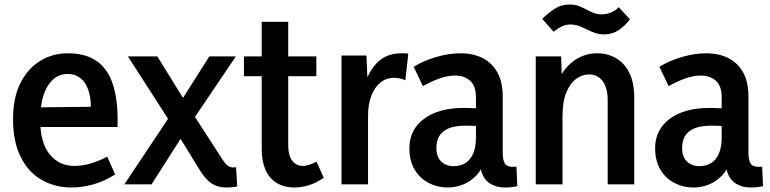

<svg xmlns="http://www.w3.org/2000/svg" viewBox="-20 -820 3423 854"><path d="M299 14Q223 14 163.5 -21Q104 -56 71 -124Q38 -192 38 -289Q38 -385 70.5 -450Q103 -515 158.5 -549Q214 -583 281 -583Q361 -583 410 -548.5Q459 -514 481 -448Q503 -382 503 -292V-255H104L106 -342L384 -345Q384 -377 377.5 -403.5Q371 -430 358.5 -449.5Q346 -469 326.5 -480Q307 -491 280 -491Q226 -491 192.5 -438Q159 -385 159 -285Q159 -185 201 -133.5Q243 -82 311 -82Q347 -82 382.5 -92.5Q418 -103 457 -123L492 -44Q445 -14 395.5 0Q346 14 299 14Z M1035 9Q1023 12 1010 13Q997 14 986 14Q948 14 920.5 -4.5Q893 -23 867 -66L751 -255L549 -569H680L827 -331L974 -104Q985 -88 995.5 -81.5Q1006 -75 1020 -75Q1022 -75 1025 -75.5Q1028 -76 1030 -77ZM533 0 745 -318 767 -342 911 -569H1029L825 -267L807 -240L654 0Z M1290 14Q1222 14 1183 -29.5Q1144 -73 1144 -161V-723H1262V-174Q1262 -128 1280 -105Q1298 -82 1327 -82Q1340 -82 1355.5 -87Q1371 -92 1388 -101L1420 -29Q1386 -6 1353 4Q1320 14 1290 14ZM1065 -481V-569H1387V-481Z M1499 0V-573H1610L1617 -405H1591Q1610 -489 1652.5 -536Q1695 -583 1765 -583Q1773 -583 1780.5 -583Q1788 -583 1796 -581L1783 -463Q1757 -474 1733 -474Q1699 -474 1672.5 -453Q1646 -432 1631.5 -394Q1617 -356 1617 -304V0Z M2114 -114 2137 -113Q2126 -69 2100 -41Q2074 -13 2040.5 0.5Q2007 14 1972 14Q1926 14 1886.5 -6.5Q1847 -27 1824 -66Q1801 -105 1801 -161Q1801 -243 1866 -291.5Q1931 -340 2044 -340Q2066 -340 2095.5 -338.5Q2125 -337 2148 -332V-254Q2123 -258 2100.5 -259.5Q2078 -261 2049 -261Q2004 -261 1975.5 -249Q1947 -237 1934 -215Q1921 -193 1921 -161Q1921 -123 1942 -102Q1963 -81 1998 -81Q2027 -81 2049 -94Q2071 -107 2084 -135.5Q2097 -164 2097 -210V-387Q2097 -438 2071 -461Q2045 -484 2003 -484Q1972 -484 1935 -471Q1898 -458 1861 -437L1820 -523Q1866 -551 1922 -567Q1978 -583 2028 -583Q2084 -583 2126 -562Q2168 -541 2192 -498.5Q2216 -456 2216 -391V-141Q2216 -108 2225.5 -93Q2235 -78 2261 -78Q2264 -78 2268.5 -78Q2273 -78 2277 -79L2281 8Q2267 11 2253.5 12.5Q2240 14 2228 14Q2174 14 2144 -16.5Q2114 -47 2114 -114Z M2683 0V-375Q2683 -428 2661 -458.5Q2639 -489 2600 -489Q2570 -489 2543 -469.5Q2516 -450 2499 -409Q2482 -368 2482 -302V0H2363V-569H2476L2481 -405H2444Q2467 -495 2519 -539Q2571 -583 2635 -583Q2683 -583 2720.5 -561Q2758 -539 2779.5 -495.5Q2801 -452 2801 -387V0ZM2732 -788 2782 -734Q2761 -706 2732.5 -686.5Q2704 -667 2667 -667Q2639 -667 2614.5 -678Q2590 -689 2566.5 -700Q2543 -711 2517 -711Q2498 -711 2480.5 -703Q2463 -695 2442 -679L2392 -736Q2417 -761 2446.5 -780.5Q2476 -800 2514 -800Q2543 -800 2566 -788.5Q2589 -777 2611 -766.5Q2633 -756 2657 -756Q2676 -756 2696.5 -764Q2717 -772 2732 -788Z M3207 -114 3230 -113Q3219 -69 3193 -41Q3167 -13 3133.5 0.5Q3100 14 3065 14Q3019 14 2979.5 -6.5Q2940 -27 2917 -66Q2894 -105 2894 -161Q2894 -243 2959 -291.5Q3024 -340 3137 -340Q3159 -340 3188.5 -338.5Q3218 -337 3241 -332V-254Q3216 -258 3193.5 -259.5Q3171 -261 3142 -261Q3097 -261 3068.5 -249Q3040 -237 3027 -215Q3014 -193 3014 -161Q3014 -123 3035 -102Q3056 -81 3091 -81Q3120 -81 3142 -94Q3164 -107 3177 -135.5Q3190 -164 3190 -210V-387Q3190 -438 3164 -461Q3138 -484 3096 -484Q3065 -484 3028 -471Q2991 -458 2954 -437L2913 -523Q2959 -551 3015 -567Q3071 -583 3121 -583Q3177 -583 3219 -562Q3261 -541 3285 -498.5Q3309 -456 3309 -391V-141Q3309 -108 3318.5 -93Q3328 -78 3354 -78Q3357 -78 3361.5 -78Q3366 -78 3370 -79L3374 8Q3360 11 3346.5 12.5Q3333 14 3321 14Q3267 14 3237 -16.5Q3207 -47 3207 -114Z"/></svg>

Font: Yaldevi ExtraLight SemiBold
Style: Regular
Weight: 600
Version: Version 1.100